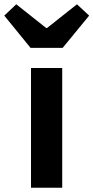

<svg xmlns="http://www.w3.org/2000/svg" viewBox="-66 -878 437 898"><path d="M79 0H225V-560H79ZM77 -654H227L351 -805L294 -858L154 -747H150L10 -858L-46 -805Z"/></svg>

Font: Genne Gothic Bold
Style: Regular
Weight: 700
Designer: Ryoko NISHIZUKA (kana & ideographs); Paul D. Hunt (Latin, Greek & Cyrillic); Wenlong ZHANG (bopomofo); Sandoll Communica
Foundry: Adobe Systems Incorporated
Version: Version 1.004;PS 1.004;hotconv 16.6.51;makeotf.lib2.5.65220